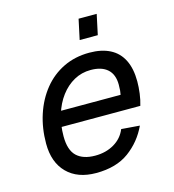

<svg xmlns="http://www.w3.org/2000/svg" viewBox="-108 -799 815 901"><g transform="rotate(-15 300.0 -348.5)"><path d="M249 12Q159 12 108 -39.5Q57 -91 57 -182Q57 -257 78.5 -322.5Q100 -388 140 -437.5Q180 -487 236.5 -514.5Q293 -542 363 -542Q422 -542 463 -521Q504 -500 525 -458Q546 -416 546 -354Q546 -326 542 -295.5Q538 -265 530 -239H135L151 -313H454Q456 -322 457 -333Q458 -344 458 -361Q458 -411 429.5 -436.5Q401 -462 348 -462Q304 -462 267 -441.5Q230 -421 202.5 -384.5Q175 -348 160 -299Q145 -250 145 -194Q145 -127 176 -97.5Q207 -68 266 -68Q318 -68 358 -91.5Q398 -115 415 -157L504 -150Q471 -79 409 -33.5Q347 12 249 12ZM335 -611 356 -709H444L423 -611Z"/></g></svg>

Font: Geist Mono
Style: Italic
Weight: 400
Italic angle: -12°
Monospace: yes
Designer: Basement.studio, Andrés Briganti, Mateo Zaragoza
Foundry: Basement.studio, Vercel, Andrés Briganti, Guido Ferreyra, Mateo Zaragoza
Version: Version 1.500